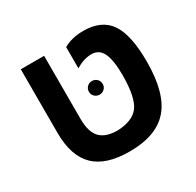

<svg xmlns="http://www.w3.org/2000/svg" viewBox="-138 -773 963 941"><g transform="rotate(-30 344.0 -303.0)"><path d="M342 10Q208 10 144 -53Q80 -116 80 -246V-606H212V-249Q212 -176 243 -142.5Q274 -109 343 -109Q429 -113 463 -159.5Q497 -206 498 -329Q498 -415 479 -456Q460 -497 416 -497Q373 -497 327 -469V-589Q374 -616 438 -616Q542 -616 588 -548.5Q634 -481 634 -330Q634 -153 564 -71.5Q494 10 342 10ZM314 -343Q314 -360 325.5 -371Q337 -382 353 -382Q369 -382 380.5 -371Q392 -360 392 -343Q392 -327 380.5 -316Q369 -305 353 -305Q337 -305 325.5 -316Q314 -327 314 -343Z"/></g></svg>

Font: Libra Sans
Style: Bold
Weight: 700
Foundry: Context Ltd
Version: Version 1.000